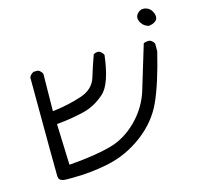

<svg xmlns="http://www.w3.org/2000/svg" viewBox="-87 -552 764 745"><g transform="rotate(-15 295.0 -180.0)"><path d="M552.7 -392.1Q569.3 -392.1 582.5 -402.3Q590.3 -408.7 590.3 -418.9Q590.3 -424.8 588.4 -431.6Q584 -443.4 577.1 -450.2Q570.3 -457 560.1 -460Q554.2 -461.4 549.8 -461.4Q545.4 -461.4 542.5 -460.9Q534.7 -458.5 527.3 -451.2Q519 -442.4 519 -432.1Q519 -426.3 522 -418.9Q524.9 -411.6 532 -404.3Q539.1 -397 551.8 -392.1Q552.2 -392.1 552.7 -392.1ZM76.2 -335.4Q63.5 -329.6 58.1 -317.4Q59.1 46.9 60.1 79.1Q60.5 88.9 65.4 93.8Q72.8 101.1 91.8 101.1Q94.7 101.1 98.6 101.1Q106.9 101.1 115.7 101.1Q189 101.1 259.8 86.4Q337.4 70.3 402.8 21Q467.8 -27.8 499 -96.7Q530.3 -165.5 560.1 -288.1V-318.4Q554.7 -330.6 542.5 -335.4Q539.6 -335.9 536.1 -335.9Q525.9 -335.9 517.6 -331.5Q484.4 -222.2 465.3 -158.7Q445.8 -92.3 395.5 -42Q345.2 8.3 282.2 24.4Q221.2 40.5 125.5 48.3L117.2 48.8L111.3 -115.7L119.1 -116.7Q171.4 -121.6 220.2 -133.3Q267.6 -144.5 307.6 -180.2Q327.1 -197.8 339.8 -235.6Q352.5 -273.4 358.9 -327.6Q353 -339.4 341.3 -345.2Q339.4 -345.7 337.2 -345.7Q335 -345.7 331.5 -345.2Q324.7 -344.2 319.3 -340.8Q303.2 -296.9 291 -255.9Q277.3 -209 222.7 -192.4Q171.9 -176.3 118.2 -169.4L108.9 -168.5L110.8 -317.9Q105.5 -329.6 93.8 -335.4Z"/></g></svg>

Font: NaikaiFont
Style: Light
Weight: 300
Version: Version 1.89